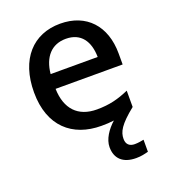

<svg xmlns="http://www.w3.org/2000/svg" viewBox="-141 -649 855 974"><g transform="rotate(-20 287.0 -162.5)"><path d="M399 111C399 73 417 39 498 -26V-114C441 -89 392 -76 324 -76C222 -76 165 -137 162 -246H524V-305C524 -455 437 -549 296 -549C150 -549 53 -446 53 -266C53 -83 161 10 317 10C342 10 364 9 385 6C348 39 318 83 318 126C318 187 355 224 427 224C455 224 473 219 493 214V149C481 151 465 155 444 155C417 155 399 141 399 111ZM297 -467C379 -467 417 -409 418 -325H164C173 -415 220 -467 297 -467Z"/></g></svg>

Font: Noto Sans Lao UI Med
Style: Regular
Weight: 500
Designer: Monotype Design Team
Foundry: Monotype Imaging Inc.
Version: Version 2.000